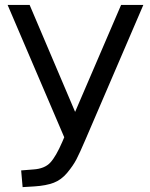

<svg xmlns="http://www.w3.org/2000/svg" viewBox="-20 -559 607 775"><path d="M468.8 -539.1H558.6L325.2 3.9Q301.8 58.6 288.6 84Q275.4 109.4 251.5 138.2Q227.5 167 196.8 178.7Q166 190.4 119.1 193.4L71.3 196.3L65.4 128.9L114.3 125Q160.2 122.1 183.1 97.2Q206.1 72.3 231.4 13.7L239.3 -4.9L10.7 -539.1H99.6L283.2 -107.4Z"/></svg>

Font: Min Sans
Style: Regular
Weight: 400
Designer: Jinseong-Kim, NotoSansCJK, Nunito
Foundry: Jinseong-Kim
Version: Version 1.400;Glyphs 3.1.2 (3151)